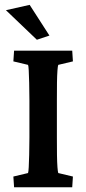

<svg xmlns="http://www.w3.org/2000/svg" viewBox="-20 -786 362 806"><path d="M39.1 0 36.1 -44.9 97.7 -59.6Q99.6 -64.5 100.6 -84Q101.6 -103.5 102.5 -135.7Q103.5 -168 103.5 -208V-364.3Q103.5 -406.2 102.5 -438.5Q101.6 -470.7 100.6 -490.7Q99.6 -510.7 97.7 -513.7L36.1 -528.3L39.1 -573.2H283.2L286.1 -528.3L224.6 -513.7Q222.7 -509.8 221.2 -490.2Q219.7 -470.7 219.2 -439Q218.8 -407.2 218.8 -364.3V-208Q218.8 -167 219.2 -135.3Q219.7 -103.5 221.2 -84Q222.7 -64.5 224.6 -59.6L286.1 -44.9L283.2 0ZM134.8 -619.1 4.9 -743.2 104.5 -765.6 187.5 -636.7Z"/></svg>

Font: Crimson Pro SemiBold
Style: Regular
Weight: 600
Designer: Jacques Le Bailly
Foundry: Baron von Fonthausen
Version: Version 1.003